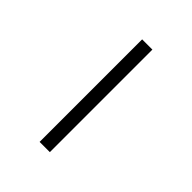

<svg xmlns="http://www.w3.org/2000/svg" viewBox="25 -460 384 384"><g transform="rotate(-45 217.0 -268.5)"><path d="M362 -283V-254H72V-283Z"/></g></svg>

Font: Work Sans ExtraLight
Style: Regular
Weight: 200
Designer: Wei Huang
Foundry: Wei Huang
Version: Version 2.010; ttfautohint (v1.8.3)